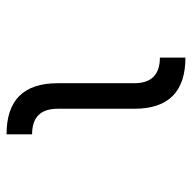

<svg xmlns="http://www.w3.org/2000/svg" viewBox="-20 -567 587 587"><g transform="rotate(90 273.5 -273.5)"><path d="M156.2 -468.8V-546.9Q312.5 -546.9 312.5 -390.6V-156.2Q312.5 -78.1 390.6 -78.1V0Q234.4 0 234.4 -156.2V-390.6Q234.4 -468.8 156.2 -468.8Z"/></g></svg>

Font: Luculent
Style: Regular
Weight: 400
Monospace: yes
Designer: Andrew Kensler
Version: Version 1.0.0-845fa02f9341